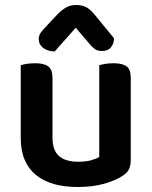

<svg xmlns="http://www.w3.org/2000/svg" viewBox="-20 -733 606 768"><path d="M503 -93Q503 -70 495 -54.5Q487 -39 466 -27Q437 -9 392.5 3Q348 15 291 15Q239 15 197 3.5Q155 -8 125 -32Q95 -56 79 -93Q63 -130 63 -181V-472Q71 -475 86.5 -477.5Q102 -480 121 -480Q156 -480 173 -467.5Q190 -455 190 -421V-183Q190 -131 216.5 -108.5Q243 -86 292 -86Q323 -86 344.5 -92Q366 -98 377 -105V-472Q385 -475 400.5 -477.5Q416 -480 434 -480Q470 -480 486.5 -467.5Q503 -455 503 -421ZM283 -622Q258 -593 239 -572.5Q220 -552 199 -527Q170 -528 152.5 -541.5Q135 -555 135 -576Q135 -592 143.5 -603Q152 -614 168 -631L215 -681Q231 -696 247 -704.5Q263 -713 285 -713Q306 -713 322.5 -705.5Q339 -698 359 -674L436 -580Q436 -559 424 -544Q412 -529 387 -529Q370 -529 358.5 -537.5Q347 -546 336 -560Z"/></svg>

Font: Baloo 2 Latin SemiBold
Style: Regular
Weight: 400
Designer: Sarang Kulkarni and Ek Type
Foundry: Ek Type
Version: Version 1.001